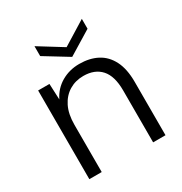

<svg xmlns="http://www.w3.org/2000/svg" viewBox="-164 -820 891 941"><g transform="rotate(-30 281.0 -349.5)"><path d="M71 0V-502H135L139 -412Q163 -461 208.5 -487.5Q254 -514 310 -514Q368 -514 411 -491.5Q454 -469 478 -422Q502 -375 502 -302V0H432V-294Q432 -375 397 -414Q362 -453 298 -453Q253 -453 217.5 -431.5Q182 -410 161.5 -369Q141 -328 141 -267V0ZM298 -561 164 -643V-699L298 -616L432 -699V-643Z"/></g></svg>

Font: DM Sans 16pt Light
Style: Regular
Weight: 300
Version: Version 4.004;gftools[0.9.30]